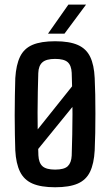

<svg xmlns="http://www.w3.org/2000/svg" viewBox="-20 -782 464 810"><path d="M73 -153.5 339 -486.5 375.5 -441.5 85 -84.5ZM212.5 8Q153 8 117.2 -7.5Q81.5 -23 64.5 -57.5Q47.5 -92 44.5 -147.5Q43.5 -175.5 42.8 -214Q42 -252.5 42 -295.2Q42 -338 42.8 -379Q43.5 -420 44.5 -452.5Q48 -509 64.8 -543.2Q81.5 -577.5 117.2 -592.8Q153 -608 212.5 -608Q273 -608 308.5 -592.2Q344 -576.5 360.5 -542.2Q377 -508 379.5 -452.5Q381 -422 381.8 -383.2Q382.5 -344.5 382.5 -302.8Q382.5 -261 381.8 -220.8Q381 -180.5 379.5 -147.5Q376.5 -92 360 -57.5Q343.5 -23 308 -7.5Q272.5 8 212.5 8ZM212.5 -66.5Q251 -66.5 266 -81Q281 -95.5 282.5 -125.5Q284 -171 284.8 -214Q285.5 -257 285.8 -299.8Q286 -342.5 285 -386Q284 -429.5 282.5 -475Q281 -506 265.5 -519.8Q250 -533.5 212.5 -533.5Q175 -533.5 158.8 -519Q142.5 -504.5 141.5 -473.5Q140.5 -436 139.5 -394Q138.5 -352 138.5 -307.2Q138.5 -262.5 139.2 -217Q140 -171.5 142 -126.5Q143.5 -95 159.2 -80.8Q175 -66.5 212.5 -66.5ZM182.5 -640 268.5 -762.5H343L252 -640Z"/></svg>

Font: Big Shoulders Text Thin SemiBold
Style: Regular
Weight: 600
Version: Version 2.002